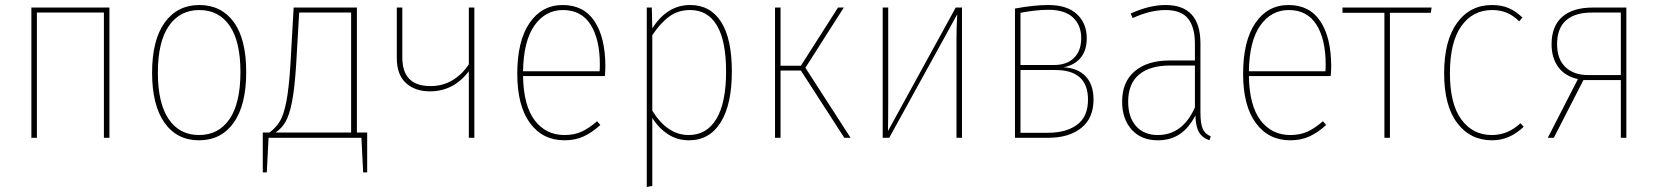

<svg xmlns="http://www.w3.org/2000/svg" viewBox="-20 -549 6605 765"><path d="M394 0V-499H127V0H105V-519H416V0Z M961 -262Q961 -130 911 -60Q861 10 773 10Q685 10 635.5 -60Q586 -130 586 -259Q586 -390 636.5 -459.5Q687 -529 774 -529Q862 -529 911.5 -461Q961 -393 961 -262ZM609 -259Q609 -138 652 -74.5Q695 -11 773 -11Q851 -11 894.5 -74.5Q938 -138 938 -262Q938 -384 895 -446.5Q852 -509 774 -509Q697 -509 653 -446Q609 -383 609 -259Z M1443 -21V138H1427L1420 0H1050L1043 138H1027V-21H1054Q1080 -41 1095 -65.5Q1110 -90 1120.5 -142Q1131 -194 1137 -289L1150 -519H1402V-21ZM1379 -499H1172L1160 -292Q1154 -197 1143.5 -143.5Q1133 -90 1117.5 -63.5Q1102 -37 1078 -21H1379Z M1870 -519V0H1848V-265Q1787 -185 1693 -185Q1634 -185 1597.5 -218Q1561 -251 1561 -318V-519H1583V-320Q1583 -206 1695 -206Q1745 -206 1784 -230Q1823 -254 1848 -293V-519Z M2390 -246H2064Q2066 -128 2110.5 -69.5Q2155 -11 2229 -11Q2268 -11 2297.5 -24.5Q2327 -38 2359 -66L2372 -51Q2339 -21 2305.5 -5.5Q2272 10 2229 10Q2142 10 2091.5 -59Q2041 -128 2041 -255Q2041 -386 2090 -457.5Q2139 -529 2222 -529Q2306 -529 2349 -464Q2392 -399 2392 -284Q2392 -268 2390 -246ZM2370 -292Q2370 -393 2333 -451Q2296 -509 2223 -509Q2153 -509 2109.5 -447.5Q2066 -386 2064 -265H2369Q2370 -273 2370 -292Z M2896 -264Q2896 -133 2851.5 -61.5Q2807 10 2725 10Q2678 10 2641 -14.5Q2604 -39 2579 -79V192L2557 196V-519H2577L2579 -436Q2638 -529 2730 -529Q2810 -529 2853 -462Q2896 -395 2896 -264ZM2873 -264Q2873 -386 2836.5 -447.5Q2800 -509 2730 -509Q2682 -509 2647 -483.5Q2612 -458 2579 -409V-108Q2639 -11 2724 -11Q2796 -11 2834.5 -75.5Q2873 -140 2873 -264Z M3342 -519 3189 -279 3369 0H3344L3171 -268H3090V0H3068V-519H3090V-287H3171L3319 -519Z M3813 0H3791V-394Q3791 -441 3794 -492L3523 0H3497V-519H3519V-146Q3519 -73 3518 -27L3788 -519H3813Z M4337 -152Q4337 -78 4288 -39Q4239 0 4157 0H4024V-515Q4100 -529 4157 -529Q4232 -529 4271 -492.5Q4310 -456 4310 -397Q4310 -348 4285.5 -318.5Q4261 -289 4217 -281Q4274 -278 4305.5 -245Q4337 -212 4337 -152ZM4046 -498V-290H4180Q4231 -290 4259.5 -318.5Q4288 -347 4288 -397Q4288 -448 4255.5 -479Q4223 -510 4157 -510Q4110 -510 4046 -498ZM4315 -152Q4315 -270 4185 -270H4046V-20H4156Q4228 -20 4271.5 -52Q4315 -84 4315 -152Z M4804 -6 4799 10Q4770 0 4757 -22.5Q4744 -45 4743 -89Q4717 -39 4680.5 -14.5Q4644 10 4593 10Q4527 10 4489 -32.5Q4451 -75 4451 -144Q4451 -223 4501.5 -265.5Q4552 -308 4640 -308H4741V-374Q4741 -441 4713.5 -475Q4686 -509 4624 -509Q4563 -509 4493 -477L4485 -495Q4559 -529 4624 -529Q4763 -529 4763 -376V-102Q4763 -57 4772 -36Q4781 -15 4804 -6ZM4741 -121V-288H4643Q4561 -288 4518 -251.5Q4475 -215 4475 -144Q4475 -82 4506.5 -46.5Q4538 -11 4593 -11Q4692 -11 4741 -121Z M5282 -246H4956Q4958 -128 5002.5 -69.5Q5047 -11 5121 -11Q5160 -11 5189.5 -24.5Q5219 -38 5251 -66L5264 -51Q5231 -21 5197.5 -5.5Q5164 10 5121 10Q5034 10 4983.5 -59Q4933 -128 4933 -255Q4933 -386 4982 -457.5Q5031 -529 5114 -529Q5198 -529 5241 -464Q5284 -399 5284 -284Q5284 -268 5282 -246ZM5262 -292Q5262 -393 5225 -451Q5188 -509 5115 -509Q5045 -509 5001.5 -447.5Q4958 -386 4956 -265H5261Q5262 -273 5262 -292Z M5684 -519 5681 -498H5518V0H5496V-498H5329V-519Z M6046 -479 6033 -464Q6010 -487 5984 -498Q5958 -509 5925 -509Q5848 -509 5802.5 -445Q5757 -381 5757 -257Q5757 -135 5802.5 -73Q5848 -11 5924 -11Q5988 -11 6038 -58L6051 -44Q5995 10 5925 10Q5838 10 5786 -59Q5734 -128 5734 -257Q5734 -387 5785.5 -458Q5837 -529 5925 -529Q5962 -529 5990.5 -517Q6019 -505 6046 -479Z M6460 -519V0H6438V-230H6289L6171 0H6147L6267 -234Q6216 -245 6189 -281.5Q6162 -318 6162 -373Q6162 -444 6204 -481.5Q6246 -519 6328 -519ZM6438 -250V-499H6327Q6257 -500 6220.5 -468.5Q6184 -437 6184 -373Q6184 -313 6217.5 -281.5Q6251 -250 6307 -250Z"/></svg>

Font: Fira Sans Condensed Thin
Style: Regular
Weight: 250
Width: 3
Designer: Carrois Corporate & Edenspiekermann AG
Foundry: Carrois Corporate GbR & Edenspiekermann AG
Version: Version 4.203